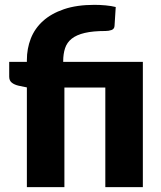

<svg xmlns="http://www.w3.org/2000/svg" viewBox="-20 -773 666 793"><path d="M91 0V-412L57 -419Q39.5 -423 28.8 -431.5Q18 -440 18 -456.5V-517.5H91V-525Q91 -572 107.2 -613.8Q123.5 -655.5 157.5 -686.2Q191.5 -717 244.2 -735Q297 -753 370 -753Q392.5 -753 416.5 -750.8Q440.5 -748.5 458 -744L453 -665.5Q452 -653 440.5 -649Q429 -645 416 -645Q364 -645 330 -637Q296 -629 276.2 -613.2Q256.5 -597.5 248.8 -574Q241 -550.5 241 -520V-517.5H570V0H415V-411.5H246V0Z"/></svg>

Font: Lato Black
Style: Regular
Weight: 900
Designer: Lukasz Dziedzic
Foundry: tyPoland Lukasz Dziedzic
Version: Version 2.007; 2014-02-27